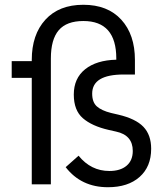

<svg xmlns="http://www.w3.org/2000/svg" viewBox="-20 -772 680 804"><path d="M432 12Q320 12 255 -72L309 -120Q361 -56 438 -56Q484 -56 510 -78Q536 -100 536 -140Q536 -206 466 -221L435 -228Q365 -244 327 -277Q289 -310 289 -376Q289 -444 336.5 -482Q384 -520 467 -522V-527Q467 -684 329 -684Q259 -684 226 -645.5Q193 -607 193 -527V0H113V-446H29V-516H113V-521Q113 -627 170 -689.5Q227 -752 329 -752Q431 -752 488 -689.5Q545 -627 545 -521V-460H498Q366 -460 366 -380Q366 -344 385.5 -326.5Q405 -309 445 -299L475 -292Q548 -275 580.5 -241Q613 -207 613 -149Q613 -74 564.5 -31Q516 12 432 12Z"/></svg>

Font: Anuphan
Style: Regular
Weight: 400
Designer: Mike Abbink, Paul van der Laan, Pieter van Rosmalen, Mint Tantisuwanna
Foundry: Bold Monday; Cadson Demak
Version: Version 3.002;hotconv 1.0.109;makeotfexe 2.5.65596